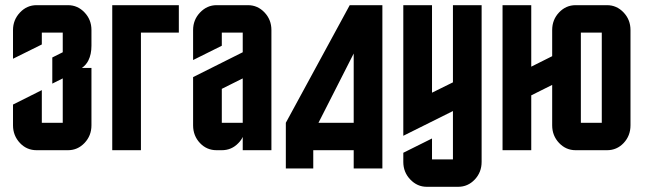

<svg xmlns="http://www.w3.org/2000/svg" viewBox="-20 -575 2474 735"><path d="M330.1 -95.2Q330.1 -55.7 303.7 -27.8Q277.3 0 240.2 0H120.1Q82.5 0 56.6 -27.3Q29.8 -55.7 29.8 -95.2V-174.8L140.1 -230V-105H220.2V-274.9L180.2 -254.9V-355L220.2 -375V-450.2H140.1V-404.8L29.8 -350.1V-460Q29.8 -499 56.6 -527.3Q83 -555.2 120.1 -555.2H240.2Q277.3 -555.2 303.7 -527.3Q330.1 -499.5 330.1 -460V-399.9Q330.1 -367.2 318.4 -343.8Q310.1 -326.7 293.5 -314.9H330.1Z M409.7 -555.2H664.6V-450.2H519.5V0H409.7Z M809.1 0Q771.5 0 745.6 -27.3Q719.2 -55.2 719.2 -95.2V-279.8L909.2 -375V-450.2H829.1V-399.9L719.2 -345.2V-460Q719.2 -499 745.6 -526.9Q772.5 -555.2 809.1 -555.2H929.2Q966.3 -555.2 992.7 -527.3Q1019 -499.5 1019 -460V0H909.2V-50.8Q903.3 -38.1 892.6 -27.3Q866.7 0 829.1 0ZM829.1 -234.9V-105H909.2V-274.9Z M1443.8 69.8H1334V0H1179.2V69.8H1074.2V-105L1318.8 -555.2H1443.8ZM1334 -105V-370.1L1199.2 -105Z M1713.9 -555.2H1823.7V44.9Q1823.7 84.5 1797.4 112.3Q1771 140.1 1733.9 140.1H1613.8Q1577.1 140.1 1550.3 111.8Q1523.9 84 1523.9 44.9V9.8L1633.8 -44.9V35.2H1713.9V-149.9L1523.9 -55.2V-555.2H1633.8V-220.2L1713.9 -259.8Z M2203.6 -105H2283.7V-450.2H2203.6ZM2093.8 -250 2013.7 -210V0H1903.8V-555.2H2013.7V-319.8L2093.8 -359.9V-460Q2093.8 -499.5 2120.1 -527.3Q2146.5 -555.2 2183.6 -555.2H2303.7Q2340.8 -555.2 2367.2 -527.3Q2393.6 -499.5 2393.6 -460V-95.2Q2393.6 -55.2 2367.2 -27.3Q2341.3 0 2303.7 0H2183.6Q2146.5 0 2120.1 -27.8Q2093.8 -55.7 2093.8 -95.2Z"/></svg>

Font: Horta
Style: Regular
Weight: 600
Width: 3
Version: Version 0.11